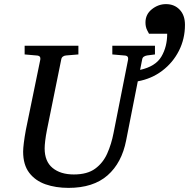

<svg xmlns="http://www.w3.org/2000/svg" viewBox="-20 -892 914 928"><path d="M311 16.1Q249.5 16.1 200 -1.2Q150.4 -18.6 121.1 -57.1Q91.8 -95.7 91.8 -159.2Q91.8 -174.3 95.2 -201.9Q98.6 -229.5 105 -264.2L174.8 -604Q176.3 -612.3 172.4 -617.9Q168.5 -623.5 154.8 -624L99.1 -628.9V-670.9H358.9V-628.9L299.8 -624Q291 -623.5 284.2 -618.7Q277.3 -613.8 275.9 -604L207 -264.2Q201.2 -234.9 198.5 -211.7Q195.8 -188.5 195.8 -174.8Q195.8 -111.8 234.1 -80.3Q272.5 -48.8 336.9 -48.8Q401.9 -48.8 439.9 -76.7Q478 -104.5 498.3 -150.1Q518.6 -195.8 528.8 -249L599.1 -604Q600.6 -612.3 596.7 -617.9Q592.8 -623.5 579.1 -624L522.9 -628.9V-670.9H729V-628.9L690.9 -624Q682.1 -622.6 675.3 -618.2Q668.5 -613.8 667 -604L657.2 -554.2Q731.9 -570.8 760 -618.4Q788.1 -666 788.1 -729H700.2Q700.2 -729 691.7 -745.1Q683.1 -761.2 683.1 -783.2Q683.1 -822.8 714.1 -847.4Q745.1 -872.1 782.2 -872.1Q822.8 -872.1 848.4 -845.2Q874 -818.4 874 -772Q874 -704.6 845 -647Q815.9 -589.4 764.4 -550.3Q712.9 -511.2 646 -499L589.8 -213.9Q568.8 -105 499.8 -44.4Q430.7 16.1 311 16.1Z"/></svg>

Font: Charis
Style: Italic
Weight: 400
Italic angle: -11°
Designer: Walt Agee, Miriam Martin, Annie Olsen, Victor Gaultney, Lorna Priest, Alan Ward, Bob Hallissy, Martin Hosken, Sharon Cor
Foundry: SIL Global
Version: Version 7.000